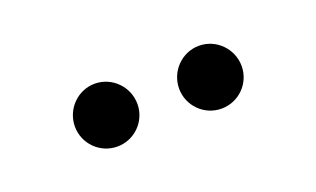

<svg xmlns="http://www.w3.org/2000/svg" viewBox="-30 -1032 456 277"><g transform="rotate(-20 198.0 -894.0)"><path d="M230 -893C230 -866.5 251.5 -845 278 -845C304.5 -845 326 -866.5 326 -893C326 -919.5 304.5 -941.5 278 -941.5C251.5 -941.5 230 -919.5 230 -893ZM70 -893C70 -866.5 91.5 -845 118 -845C144.5 -845 166 -866.5 166 -893C166 -919.5 144.5 -941.5 118 -941.5C91.5 -941.5 70 -919.5 70 -893Z"/></g></svg>

Font: Bodoni* 24
Style: Regular
Weight: 400
Version: Version 2.3